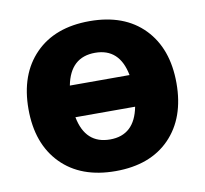

<svg xmlns="http://www.w3.org/2000/svg" viewBox="-66 -601 726 681"><g transform="rotate(-10 297.5 -260.0)"><path d="M102 -457.5Q173 -530 298 -530Q423 -530 493.5 -457.5Q564 -385 564 -260Q564 -135 493.5 -62.5Q423 10 298 10Q173 10 102 -62.5Q31 -135 31 -260Q31 -385 102 -457.5ZM190 -203Q209 -104 298 -104Q386 -104 405 -203ZM190 -317H405Q386 -416 298 -416Q209 -416 190 -317Z"/></g></svg>

Font: Mplus 1p ExtraBold
Style: Regular
Weight: 800
Version: Version 1.061